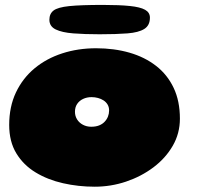

<svg xmlns="http://www.w3.org/2000/svg" viewBox="-20 -710 782 762"><path d="M356 31Q291 31 230.2 17.2Q169.5 3.5 121.2 -25.8Q73 -55 44.8 -101.5Q16.5 -148 16.5 -214Q16.5 -286.5 43.2 -343Q70 -399.5 117.2 -438.8Q164.5 -478 227 -498.2Q289.5 -518.5 361.5 -518.5Q433 -518.5 493.8 -501Q554.5 -483.5 599.5 -448.5Q644.5 -413.5 669.2 -361.2Q694 -309 694 -239Q694 -180.5 665.5 -131.2Q637 -82 588.8 -45.8Q540.5 -9.5 480.2 10.8Q420 31 356 31ZM342 -207Q360 -207 373.2 -212.2Q386.5 -217.5 395.2 -226.8Q404 -236 408.5 -247.5Q413 -259 413 -271.5Q413 -285 407 -295Q401 -305 391 -311.5Q381 -318 368.8 -321.2Q356.5 -324.5 343.5 -324.5Q325 -324.5 310 -317.5Q295 -310.5 286.2 -297.5Q277.5 -284.5 277.5 -266.5Q277.5 -249.5 286 -236Q294.5 -222.5 309.2 -214.8Q324 -207 342 -207ZM375.5 -574Q316 -574 271 -577.5Q226 -581 201 -593.2Q176 -605.5 176 -631.5Q176 -655.5 192.5 -668.2Q209 -681 254.8 -685.8Q300.5 -690.5 388.5 -690.5Q454.5 -690.5 495.5 -686.2Q536.5 -682 555.8 -671.2Q575 -660.5 575 -640Q575 -609 552.5 -595Q530 -581 485.8 -577.5Q441.5 -574 375.5 -574Z"/></svg>

Font: Gluten Black
Style: Regular
Weight: 900
Designer: Tyler Finck
Foundry: Etcetera Type Company
Version: Version 1.300